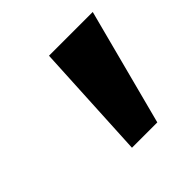

<svg xmlns="http://www.w3.org/2000/svg" viewBox="-92 -785 450 450"><g transform="rotate(-45 133.5 -560.0)"><path d="M107 -415 122 -705H267L191 -415Z"/></g></svg>

Font: Nunito Sans 12pt ExtraLight 12pt
Style: Bold Italic
Weight: 700
Italic angle: -9°
Version: Version 3.101;gftools[0.9.27]